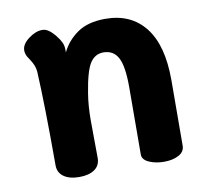

<svg xmlns="http://www.w3.org/2000/svg" viewBox="-63 -580 701 651"><g transform="rotate(-10 287.0 -254.5)"><path d="M524 -268 523 -42Q523 -21 502.5 -10Q482 1 452 1Q423 1 400.5 -9Q378 -19 378 -37L379 -269Q379 -342 363 -371Q347 -400 313 -400Q284 -400 267 -374Q250 -348 238 -273Q231 -231 231 -180L232 -51Q232 -25 212.5 -11.5Q193 2 160 2Q126 2 106.5 -12Q87 -26 87 -51Q87 -259 81 -375Q80 -387 75.5 -397.5Q71 -408 65 -417Q59 -426 56 -431Q50 -442 50 -453Q50 -474 74.5 -492.5Q99 -511 122 -511Q133 -511 143.5 -504Q154 -497 167 -481Q178 -467 183 -456Q188 -445 188 -431V-422Q206 -460 242.5 -485.5Q279 -511 339 -511Q427 -511 475.5 -449.5Q524 -388 524 -268Z"/></g></svg>

Font: Mali
Style: Bold
Weight: 700
Designer: Kitiyaporn Chalermlarp | Katatrad Aksorn Co.,Ltd.
Foundry: Cadson Demak Co.,Ltd.
Version: Version 1.000; ttfautohint (v1.6)